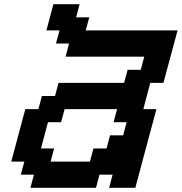

<svg xmlns="http://www.w3.org/2000/svg" viewBox="-20 -895 866 915"><path d="M500 0H625Q641.6 -62.5 675 -187.5Q708.5 -312.5 725.6 -375H663.1Q668.5 -395.5 679.4 -437.3Q690.4 -479 696.3 -500H758.8Q770 -541.5 792.5 -625Q814.9 -708.5 826.2 -750H388.7L405.3 -812.5H342.8L359.4 -875H234.4Q229 -854 217.8 -812.5Q206.5 -771 201.2 -750H263.7L246.6 -687.5H309.1L292.5 -625H667.5L650.9 -562.5H588.4L571.3 -500H258.8L242.2 -437.5H179.7L163.1 -375H100.6Q89.4 -333 67.1 -250Q44.9 -167 33.7 -125H96.2L79.1 -62.5H141.6L125 0H437.5L454.1 -62.5H516.6ZM408.7 -125H221.2L237.8 -187.5H175.3Q181.2 -208.5 191.9 -250Q202.6 -291.5 208.5 -312.5H271L288.1 -375H538.1L521 -312.5H583.5L566.9 -250H504.4L487.8 -187.5H425.3Z"/></svg>

Font: Faithful 32x
Style: Oblique
Weight: 400
Foundry: Faithful Resource Pack
Version: Version 1.0; January 27, 2023